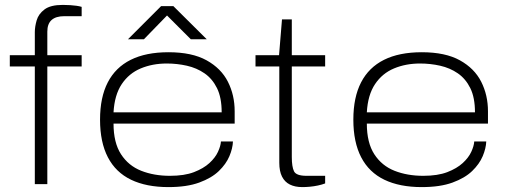

<svg xmlns="http://www.w3.org/2000/svg" viewBox="-20 -751 2075 783"><path d="M122 0V-480H20V-526H122V-620Q122 -642 129.5 -668Q137 -694 161.5 -712.5Q186 -731 236 -731Q253 -731 266.5 -730Q280 -729 291.5 -727.5Q303 -726 313 -723V-685H242Q208 -685 190.5 -669.5Q173 -654 173 -622V-526H313V-480H173V0Z M667 12Q577 12 514.5 -18Q452 -48 420 -109.5Q388 -171 388 -263Q388 -354 419.5 -415Q451 -476 513 -507Q575 -538 667 -538Q763 -538 822.5 -505Q882 -472 909.5 -417.5Q937 -363 937 -297V-247H443Q443 -169 473.5 -122Q504 -75 556 -54.5Q608 -34 673 -34Q732 -34 771 -49Q810 -64 834 -86Q858 -108 869 -132Q880 -156 881 -174H930Q929 -146 915.5 -114Q902 -82 872.5 -53.5Q843 -25 792.5 -6.5Q742 12 667 12ZM443 -293H884Q884 -353 865 -391.5Q846 -430 814 -452Q782 -474 742 -483Q702 -492 660 -492Q602 -492 554 -472Q506 -452 476.5 -408Q447 -364 443 -293ZM502 -591 637 -726H687L823 -591H758L649 -700H673L567 -591Z M1213 12Q1183 12 1162 1.5Q1141 -9 1130 -31Q1119 -53 1119 -87V-480H1022V-526H1118L1130 -672H1170V-526H1306V-480H1170V-111Q1170 -71 1179 -52.5Q1188 -34 1230 -34H1306V-3Q1293 2 1276.5 5.5Q1260 9 1243.5 10.5Q1227 12 1213 12Z M1700 12Q1610 12 1547.5 -18Q1485 -48 1453 -109.5Q1421 -171 1421 -263Q1421 -354 1452.5 -415Q1484 -476 1546 -507Q1608 -538 1700 -538Q1796 -538 1855.5 -505Q1915 -472 1942.5 -417.5Q1970 -363 1970 -297V-247H1476Q1476 -169 1506.5 -122Q1537 -75 1589 -54.5Q1641 -34 1706 -34Q1765 -34 1804 -49Q1843 -64 1867 -86Q1891 -108 1902 -132Q1913 -156 1914 -174H1963Q1962 -146 1948.5 -114Q1935 -82 1905.5 -53.5Q1876 -25 1825.5 -6.5Q1775 12 1700 12ZM1476 -293H1917Q1917 -353 1898 -391.5Q1879 -430 1847 -452Q1815 -474 1775 -483Q1735 -492 1693 -492Q1635 -492 1587 -472Q1539 -452 1509.5 -408Q1480 -364 1476 -293Z"/></svg>

Font: Archivo Expanded Thin
Style: Regular
Weight: 250
Width: 7
Designer: Hector Gatti
Foundry: Omnibus-Type
Version: Version 2.001